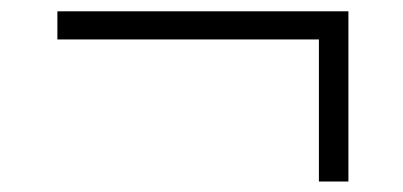

<svg xmlns="http://www.w3.org/2000/svg" viewBox="-20 -426 730 348"><path d="M558 -97V-354.5H84V-405.5H611.5V-97Z"/></svg>

Font: Encode Sans SemiExpanded Light
Style: Regular
Weight: 300
Width: 6
Designer: Multiple Designers
Foundry: Impallari Type
Version: Version 3.002